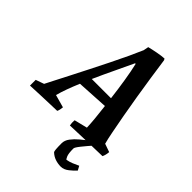

<svg xmlns="http://www.w3.org/2000/svg" viewBox="-262 -776 1116 1116"><g transform="rotate(45 295.5 -218.5)"><path d="M-18 10Q-18 -2 -18 -13.5Q-18 -25 -18 -37L33 -55Q40 -69 58.5 -105Q77 -141 103 -191.5Q129 -242 158 -299.5Q187 -357 215.5 -414Q244 -471 267 -520.5Q290 -570 304 -603L310 -634Q333 -640 367 -646.5Q401 -653 424 -654L429 -645Q437 -585 447.5 -517Q458 -449 469 -380.5Q480 -312 491.5 -250Q503 -188 512.5 -138.5Q522 -89 530 -60L581 -42Q579 -16 570 2Q492 4 425 6Q358 8 310 10Q308 0 307.5 -10Q307 -20 308 -31L389 -51Q388 -80 384 -123Q380 -166 374 -214L180 -203Q163 -163 149.5 -126Q136 -89 128 -58L207 -36Q206 -26 204 -16Q202 -6 198 2Q134 4 76 6Q18 8 -18 10ZM322 -513Q299 -463 268.5 -399.5Q238 -336 209 -271H367Q359 -338 348.5 -403Q338 -468 327 -514ZM453 -8H493Q464 25 441.5 53Q419 81 419 90Q419 132 426.5 148.5Q434 165 437 165Q456 162 476 154Q496 146 514 137L528 163Q514 179 490 198Q466 217 442 217Q418 217 395.5 209.5Q373 202 355 185Q349 179 349 117Q349 93 366 70.5Q383 48 407 28Q431 8 453 -8Z"/></g></svg>

Font: Labrada SemiBold
Style: Italic
Weight: 600
Italic angle: -7°
Designer: Mercedes Jáuregui
Foundry: Omnibus-Type Team
Version: Version 1.000; ttfautohint (v1.8.4.7-5d5b)